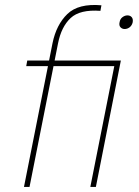

<svg xmlns="http://www.w3.org/2000/svg" viewBox="-20 -741 551 761"><path d="M474 -626Q464 -626 457.5 -633Q451 -640 454 -653Q456 -666 465.5 -673Q475 -680 485 -680Q496 -680 502 -673Q508 -666 506 -653Q503 -640 494 -633Q485 -626 474 -626ZM459 -501 360 0H338L433 -479H84L88 -501ZM188 -569Q203 -643 247 -685.5Q291 -728 382 -720L378 -698Q297 -704 260 -669.5Q223 -635 210 -569L97 0H75Z"/></svg>

Font: Albert Sans Thin
Style: Italic
Weight: 250
Italic angle: -11.25°
Designer: Andreas Rasmussen
Foundry: a.Foundry
Version: Version 1.025